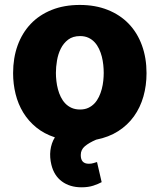

<svg xmlns="http://www.w3.org/2000/svg" viewBox="-20 -573 659 793"><path d="M309.7 -552.6Q373.9 -552.6 425.1 -532.1Q476.2 -511.7 511.7 -474.8Q547.2 -437.9 566.2 -385.8Q585.2 -333.8 585.2 -271Q585.2 -219.8 572.3 -174.4Q559.3 -128.9 533.4 -92.7Q507.5 -56.5 468.4 -31.4Q429.3 -6.4 377.1 3.9Q347.3 16.7 330.4 31.1Q313.6 45.5 313.6 67.1Q313.2 103.3 346.9 103.3Q357.6 103.3 365.8 100.7Q373.9 98 380.7 96.2L399.9 179.3Q386.4 186.8 365.6 193.7Q344.8 200.6 316.8 200.6Q268.5 200.6 235.6 176.3Q202.8 152 192.1 106.9Q188.6 92.7 187.5 77.6Q186.4 62.5 188.2 47.9Q190 33.4 194.6 19.7Q199.2 6 206.7 -5.7Q162.3 -20.2 129.8 -46.7Q97.3 -73.2 76 -108.1Q54.7 -143.1 44.4 -184.7Q34.1 -226.2 34.1 -271Q34.1 -333.5 52.7 -385.1Q71.4 -436.8 106.7 -474.1Q142 -511.4 193.4 -532Q244.7 -552.6 309.7 -552.6ZM310.7 -120.7Q330.3 -120.7 345 -127.7Q359.7 -134.6 370.6 -146.3Q381.4 -158 388.7 -173.3Q396 -188.6 400.4 -205.4Q404.8 -222.3 406.6 -239.5Q408.4 -256.7 408.4 -272Q408.4 -287.6 406.6 -304.9Q404.8 -322.1 400.6 -339Q396.3 -355.8 389 -371.3Q381.7 -386.7 370.9 -398.4Q360.1 -410.2 345.2 -417.1Q330.3 -424 310.7 -424Q280.9 -424 261.5 -409.3Q242.2 -394.5 231 -372Q219.8 -349.4 215.4 -322.8Q210.9 -296.2 210.9 -272Q210.9 -256 212.9 -238.6Q214.8 -221.2 219.3 -204.4Q223.7 -187.5 231.2 -172.4Q238.6 -157.3 249.6 -145.8Q260.7 -134.2 275.7 -127.5Q290.8 -120.7 310.7 -120.7Z"/></svg>

Font: Inter P Extra Bold
Style: Regular
Weight: 800
Designer: Rasmus Andersson
Foundry: rsms
Version: Version 3.018;git-588b23468